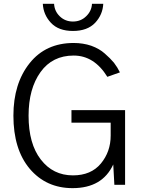

<svg xmlns="http://www.w3.org/2000/svg" viewBox="-20 -976 749 1014"><path d="M50.8 -365.2Q50.8 -535.2 136.7 -642.6Q221.7 -749 369.1 -749Q418.9 -749 461.9 -734.4Q504.9 -718.8 533.2 -693.4Q562.5 -668 582 -644.5Q600.6 -620.1 613.3 -593.8Q590.8 -585.9 546.9 -570.3Q477.5 -682.6 369.1 -682.6Q256.8 -682.6 194.3 -595.7Q130.9 -507.8 130.9 -365.2Q130.9 -216.8 195.3 -133.8Q259.8 -49.8 365.2 -49.8Q460.9 -49.8 512.7 -112.3Q564.5 -174.8 564.5 -259.8Q564.5 -282.2 564.5 -328.1Q512.7 -328.1 357.4 -328.1Q357.4 -344.7 357.4 -394.5Q428.7 -394.5 640.6 -394.5Q640.6 -295.9 640.6 0Q627 0 584 0Q583 -27.3 578.1 -107.4Q520.5 17.6 363.3 17.6Q223.6 17.6 136.7 -85Q50.8 -187.5 50.8 -365.2ZM206.1 -956.1Q220.7 -956.1 265.6 -956.1Q267.6 -917 295.9 -889.6Q324.2 -862.3 365.2 -862.3Q407.2 -862.3 435.5 -890.6Q463.9 -918 465.8 -956.1Q485.4 -956.1 525.4 -956.1Q522.5 -898.4 482.4 -855.5Q441.4 -812.5 365.2 -812.5Q289.1 -812.5 249 -855.5Q209 -898.4 206.1 -956.1Z"/></svg>

Font: Gothic A1
Style: Regular
Weight: 400
Designer: HanYang I&C Co.,Ltd.
Version: Version 2.50